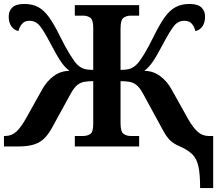

<svg xmlns="http://www.w3.org/2000/svg" viewBox="-20 -740 1122 970"><path d="M991 210Q991 140 982.5 101Q974 62 951.5 39.5Q929 17 885 -2Q857 -14 839.5 -31Q822 -48 805 -79L702 -268Q686 -297 670 -310Q654 -323 634.5 -326.5Q615 -330 589 -330V-118Q589 -75 604 -64Q619 -53 641 -53H683V0H358V-53H400Q421 -53 436 -63Q451 -73 451 -113V-330Q425 -330 405.5 -326.5Q386 -323 370 -310Q354 -297 338 -268L243 -95Q226 -64 206 -43Q186 -22 154.5 -11Q123 0 71 0H0V-53H6Q38 -53 61.5 -74Q85 -95 112 -143L193 -288Q216 -330 251.5 -356Q287 -382 331 -382Q307 -400 286.5 -430.5Q266 -461 233 -524Q202 -584 181 -609.5Q160 -635 129 -635Q104 -635 91 -619Q78 -603 73 -583Q51 -588 37.5 -607Q24 -626 24 -657Q24 -685 42.5 -702.5Q61 -720 103 -720Q144 -720 173.5 -704Q203 -688 228.5 -652Q254 -616 283 -557Q310 -502 332.5 -466Q355 -430 368 -416Q384 -400 401 -393.5Q418 -387 451 -387V-600Q451 -640 436 -650.5Q421 -661 400 -661H358V-714H683V-661H641Q619 -661 604 -650Q589 -639 589 -596V-387Q622 -387 639 -393.5Q656 -400 672 -416Q686 -430 708 -466Q730 -502 757 -557Q786 -616 811.5 -652Q837 -688 867 -704Q897 -720 937 -720Q979 -720 997.5 -702.5Q1016 -685 1016 -657Q1016 -626 1003 -607Q990 -588 967 -583Q963 -603 950 -619Q937 -635 911 -635Q880 -635 859.5 -609.5Q839 -584 807 -524Q774 -461 753.5 -430.5Q733 -400 709 -382Q753 -382 788.5 -356Q824 -330 847 -288L928 -143Q955 -95 979 -74Q1003 -53 1034 -53H1057V210Z"/></svg>

Font: Noto Serif
Style: Bold
Weight: 700
Designer: Monotype Design Team
Foundry: Monotype Imaging Inc.
Version: Version 2.014